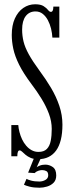

<svg xmlns="http://www.w3.org/2000/svg" viewBox="-20 -731 337 898"><path d="M158.5 13.5Q137 13.5 123 7.2Q109 1 99.5 -7Q90 -15 83.8 -21.2Q77.5 -27.5 71.5 -27.5Q61 -27.5 61 0H33V-146H65.5Q66.5 -131 71 -113.5Q75.5 -96 83.2 -79.5Q91 -63 102.2 -49.8Q113.5 -36.5 128 -28.5Q142.5 -20.5 160 -20.5Q185.5 -20.5 199 -34.2Q212.5 -48 217.2 -72.2Q222 -96.5 222 -128Q222 -163.5 208.8 -199Q195.5 -234.5 174 -269.5Q152.5 -304.5 127 -338Q89.5 -388 69.5 -428.2Q49.5 -468.5 42.2 -502.8Q35 -537 35 -567.5Q35 -612.5 49.5 -644.5Q64 -676.5 89 -693.8Q114 -711 144.5 -711Q170.5 -711 184 -702.2Q197.5 -693.5 204.5 -684.5Q211.5 -675.5 218 -675.5Q223.5 -675.5 226.5 -681.2Q229.5 -687 229.5 -700H257.5V-555H225Q224 -575.5 218.8 -597Q213.5 -618.5 203.8 -636.8Q194 -655 179.8 -666.2Q165.5 -677.5 146 -677.5Q117 -677.5 100.2 -655.5Q83.5 -633.5 83.5 -592.5Q83.5 -564.5 90 -537.2Q96.5 -510 114.5 -477.2Q132.5 -444.5 165.5 -399.5Q194.5 -360.5 218.8 -319.8Q243 -279 257.5 -236Q272 -193 272 -148Q272 -107.5 264.5 -77.2Q257 -47 242.5 -27Q228 -7 207 3.2Q186 13.5 158.5 13.5ZM164.5 147Q137.5 147 118.5 142Q99.5 137 92 133L104 105.5Q109 109 125 113.5Q141 118 164 118Q179.5 118 192.5 110.5Q205.5 103 205.5 89Q205.5 74 196.8 69.2Q188 64.5 176.5 64.5Q168.5 64.5 158.5 68Q148.5 71.5 142 78.5L111.5 76.5L142.5 0H175L151.5 51.5Q154 48.5 165.5 43.8Q177 39 192 39Q210.5 39 226.8 50.2Q243 61.5 243 89.5Q243 111 230.8 123.5Q218.5 136 200.2 141.5Q182 147 164.5 147Z"/></svg>

Font: Imbue Thin 10pt Light
Style: Regular
Weight: 300
Version: Version 1.102